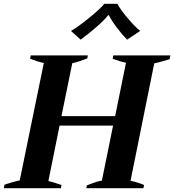

<svg xmlns="http://www.w3.org/2000/svg" viewBox="-38 -992 918 1012"><path d="M387 -783 336 -829Q373 -850 431.5 -897.5Q490 -945 512 -972H581Q594 -945 634 -897.5Q674 -850 701 -829L632 -783Q606 -809 577 -847.5Q548 -886 536 -912H532Q513 -887 469.5 -849Q426 -811 387 -783ZM860 -700 856 -680Q790 -660 775 -658L650 -39Q689 -31 721 -17L718 0H417L420 -15Q459 -30 472.5 -34Q486 -38 499 -40L558 -330H276L217 -38Q249 -30 286 -17L283 0H-18L-14 -19Q42 -37 66 -41L193 -660Q159 -667 121 -682L124 -700H425L422 -684Q371 -665 358 -662.5Q345 -660 343 -659L286 -380H569L626 -661Q594 -668 556 -682L559 -700Z"/></svg>

Font: Trirong
Style: Bold Italic
Weight: 700
Italic angle: -12°
Designer: Katatrad Team
Foundry: CadsonDemak
Version: Version 1.001